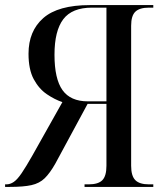

<svg xmlns="http://www.w3.org/2000/svg" viewBox="-26 -734 657 754"><path d="M-6 0V-10H-1Q14 -10 28 -19.5Q42 -29 59 -54Q76 -79 101 -123L219 -333Q189 -343 158 -364Q127 -385 106.5 -423Q86 -461 86 -523Q86 -612 144 -663Q202 -714 327 -714H576V-704H559Q522 -704 505.5 -688Q489 -672 489 -633V-83Q489 -43 505.5 -26.5Q522 -10 559 -10H576V0H306V-10H322Q360 -10 376 -26.5Q392 -43 392 -83V-326H318L191 -91Q170 -54 149.5 -34Q129 -14 97.5 -7Q66 0 12 0ZM319 -336H392V-704H335Q257 -704 222.5 -658.5Q188 -613 188 -519Q188 -424 219.5 -380Q251 -336 319 -336Z"/></svg>

Font: Noto Serif Display SemiCondensed
Style: Regular
Weight: 400
Width: 4
Designer: Monotype Design Team
Foundry: Monotype Imaging Inc.
Version: Version 2.009